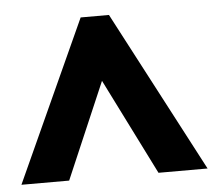

<svg xmlns="http://www.w3.org/2000/svg" viewBox="-49 -762 628 561"><g transform="rotate(-5 265.0 -481.0)"><path d="M-8 -245 207 -717H290L538 -245H394L253 -527L132 -245Z"/></g></svg>

Font: Noto Sans Hebrew Black
Style: Regular
Weight: 900
Designer: Monotype Design Team
Foundry: Monotype Imaging Inc.
Version: Version 2.003